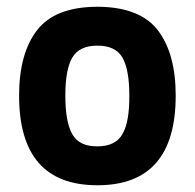

<svg xmlns="http://www.w3.org/2000/svg" viewBox="-20 -532 572 564"><path d="M266.1 -102.1Q319.3 -102.1 339.8 -138.2Q360.4 -173.8 359.9 -251Q359.9 -328.1 339.4 -363.3Q318.4 -398.4 265.6 -397.9Q212.9 -397.9 192.4 -362.8Q171.9 -328.1 171.9 -251Q171.9 -173.8 192.4 -137.7Q212.9 -101.6 266.1 -102.1ZM266.1 -512.2Q390.6 -511.7 443.4 -443.4Q496.1 -375 496.1 -251Q496.1 12.2 266.1 12.2Q36.1 12.2 36.1 -251Q36.1 -375 88.9 -443.4Q141.6 -511.7 266.1 -512.2Z"/></svg>

Font: TitilliumWeb-Bold
Style: Bold
Weight: 700
Version: Version 1.001;PS 57.000;hotconv 1.0.70;makeotf.lib2.5.55311